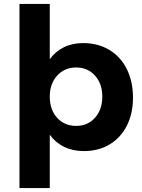

<svg xmlns="http://www.w3.org/2000/svg" viewBox="-20 -762 724 976"><path d="M403 -543Q478 -543 535.5 -508.5Q593 -474 624.5 -411Q656 -348 656 -266Q656 -185 625 -123.5Q594 -62 537.5 -28Q481 6 406 6Q350 6 306 -15.5Q262 -37 233 -77V194H79V-742H233V-461Q262 -501 305 -522Q348 -543 403 -543ZM233 -271Q233 -204 270.5 -163Q308 -122 367 -122Q426 -122 463 -163.5Q500 -205 500 -271Q500 -336 463 -377.5Q426 -419 367 -419Q308 -419 270.5 -377.5Q233 -336 233 -271Z"/></svg>

Font: TypoPRO Montserrat Alternates
Style: Regular
Weight: 600
Designer: Julieta Ulanovsky
Foundry: Julieta Ulanovsky
Version: Version 6.001